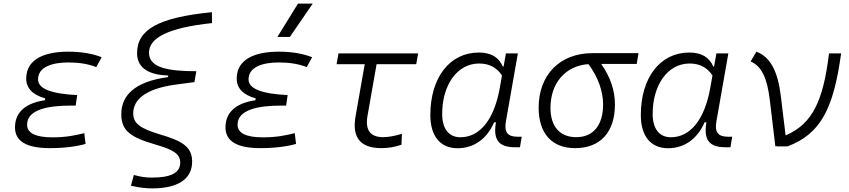

<svg xmlns="http://www.w3.org/2000/svg" viewBox="-20 -815 4728 1069"><path d="M258.3 9.8C336.4 9.8 403.8 1 456.5 -13.7L449.2 -73.7C405.3 -63 353.5 -50.3 272.5 -50.3C178.2 -50.3 130.9 -73.7 130.9 -120.6C130.9 -203.1 241.2 -227.1 374 -227.1H401.4L409.7 -285.6C264.6 -292.5 191.9 -321.3 191.9 -372.6C191.9 -442.9 271 -467.3 361.3 -467.3C419.9 -467.3 471.2 -459 516.1 -441.4L545.9 -496.6C492.2 -517.1 431.2 -527.3 360.8 -527.3C230.5 -527.3 126 -487.3 126 -377.4C126 -324.2 161.1 -287.1 231.9 -267.1L230 -256.8C132.3 -242.7 63.5 -197.3 63.5 -106C63.5 -28.3 127.9 9.8 258.3 9.8Z M827.6 233.9C967.3 233.9 1049.8 184.1 1049.8 84.5C1049.8 -4.4 981.9 -33.2 870.1 -66.9C762.7 -99.1 721.7 -126.5 721.7 -183.6C721.7 -257.3 784.7 -319.3 953.1 -343.3L1062.5 -357.9L1073.2 -418.5C920.4 -418.5 809.6 -436.5 809.6 -521C809.6 -605 917 -660.6 1160.6 -686.5L1159.7 -747.1C861.8 -717.8 743.2 -650.4 743.2 -519C743.2 -429.7 819.3 -397.5 916 -394.5V-385.7C723.1 -359.9 655.3 -278.8 655.3 -179.2C655.3 -85.9 708 -49.8 848.6 -9.3C937.5 17.1 983.4 38.1 983.4 90.3C983.4 151.4 924.3 173.8 824.2 173.8C796.4 173.8 768.1 170.9 725.1 159.2L709 219.2C762.2 231 795.9 233.9 827.6 233.9Z M1430.2 9.8C1508.3 9.8 1575.7 1 1628.4 -13.7L1621.1 -73.7C1577.1 -63 1525.4 -50.3 1444.3 -50.3C1350.1 -50.3 1302.7 -73.7 1302.7 -120.6C1302.7 -203.1 1413.1 -227.1 1545.9 -227.1H1573.2L1581.5 -285.6C1436.5 -292.5 1363.8 -321.3 1363.8 -372.6C1363.8 -442.9 1442.9 -467.3 1533.2 -467.3C1591.8 -467.3 1643.1 -459 1688 -441.4L1717.8 -496.6C1664.1 -517.1 1603 -527.3 1532.7 -527.3C1402.3 -527.3 1297.9 -487.3 1297.9 -377.4C1297.9 -324.2 1333 -287.1 1403.8 -267.1L1401.9 -256.8C1304.2 -242.7 1235.4 -197.3 1235.4 -106C1235.4 -28.3 1299.8 9.8 1430.2 9.8ZM1524.4 -609.4H1593.8L1721.2 -794.9H1639.2Z M2103 9.8C2142.1 9.8 2179.7 3.4 2215.3 -9.3L2217.8 -69.8C2174.8 -57.1 2140.1 -51.3 2113.8 -51.3C2042 -51.3 2012.7 -89.8 2025.9 -168.5L2076.7 -457.5H2297.4L2308.1 -517.6H1864.7L1854 -457.5H2010.7L1959.5 -166.5C1939 -48.8 1986.8 9.8 2103 9.8Z M2783.7 -444.3H2779.8C2757.8 -494.1 2717.3 -522.5 2646 -522.5C2483.9 -522.5 2376 -383.3 2376 -174.3C2376 -57.1 2431.2 10.3 2527.8 10.3C2618.7 10.3 2691.4 -42 2731 -133.8H2741.2C2724.6 -36.6 2756.3 4.9 2847.7 4.9H2875L2884.8 -53.7H2861.8C2804.7 -53.7 2786.1 -80.1 2796.9 -139.6L2863.3 -517.6H2796.9ZM2647.9 -461.4C2709 -461.4 2748.5 -434.6 2774.9 -395L2762.7 -325.7C2730.5 -144.5 2648.9 -50.8 2543.5 -50.8C2479.5 -50.8 2441.9 -97.2 2441.9 -180.2C2441.9 -340.8 2524.4 -461.4 2647.9 -461.4Z M3181.2 9.8C3322.8 9.8 3403.8 -79.1 3403.8 -233.9C3403.8 -309.6 3378.9 -386.7 3327.1 -459H3524.9L3535.2 -519H3277.8C3097.7 -519 2979 -398.4 2979 -215.8C2979 -72.3 3052.7 9.8 3181.2 9.8ZM3256.3 -458C3313 -381.8 3337.9 -301.8 3337.9 -233.9C3337.9 -117.7 3283.2 -51.3 3188.5 -51.3C3097.2 -51.3 3044.9 -110.4 3044.9 -213.9C3044.9 -353.5 3128.4 -448.7 3256.3 -458Z M3955.6 -444.3H3951.7C3929.7 -494.1 3889.2 -522.5 3817.9 -522.5C3655.8 -522.5 3547.9 -383.3 3547.9 -174.3C3547.9 -57.1 3603 10.3 3699.7 10.3C3790.5 10.3 3863.3 -42 3902.8 -133.8H3913.1C3896.5 -36.6 3928.2 4.9 4019.5 4.9H4046.9L4056.6 -53.7H4033.7C3976.6 -53.7 3958 -80.1 3968.8 -139.6L4035.2 -517.6H3968.8ZM3819.8 -461.4C3880.9 -461.4 3920.4 -434.6 3946.8 -395L3934.6 -325.7C3902.3 -144.5 3820.8 -50.8 3715.3 -50.8C3651.4 -50.8 3613.8 -97.2 3613.8 -180.2C3613.8 -340.8 3696.3 -461.4 3819.8 -461.4Z M4296.9 0 4306.2 -2 4304.7 0H4364.7C4547.4 -68.8 4620.6 -206.5 4663.1 -517.6H4595.7C4563.5 -253.4 4503.9 -125 4354 -61L4327.6 -278.8C4311 -417.5 4269.5 -498 4191.4 -527.3L4159.2 -472.7C4219.2 -447.8 4251.5 -381.8 4266.1 -257.8Z"/></svg>

Font: Cascadia Mono NF Light
Style: Italic
Weight: 300
Italic angle: -10°
Monospace: yes
Designer: Aaron Bell
Foundry: Saja Typeworks
Version: Version 2404.023